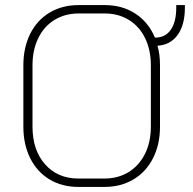

<svg xmlns="http://www.w3.org/2000/svg" viewBox="-20 -728 761 756"><path d="M708 -708V-698Q708 -630 679.5 -590.5Q651 -551 600 -548Q610 -515 610 -471V-229Q610 -159 582.5 -105Q555 -51 505.5 -21.5Q456 8 391 8H289Q224 8 175 -21.5Q126 -51 99 -105Q72 -159 72 -229V-471Q72 -541 99 -595Q126 -649 175.5 -678.5Q225 -708 290 -708H392Q462 -708 513.5 -674Q565 -640 590 -580H592Q631 -580 652.5 -611Q674 -642 674 -698V-708ZM574 -471Q574 -531 551.5 -577.5Q529 -624 487.5 -649.5Q446 -675 392 -675H290Q236 -675 194.5 -649.5Q153 -624 130.5 -577.5Q108 -531 108 -471V-229Q108 -137 157.5 -81Q207 -25 289 -25H391Q445 -25 486.5 -50.5Q528 -76 551 -122.5Q574 -169 574 -229Z"/></svg>

Font: Bai Jamjuree ExtraLight
Style: Regular
Weight: 275
Designer: Katatrad Aksorn Co.,Ltd.
Foundry: Cadson Demak Co.,Ltd.
Version: Version 1.000; ttfautohint (v1.6)